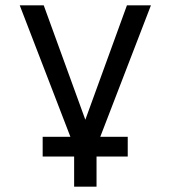

<svg xmlns="http://www.w3.org/2000/svg" viewBox="-20 -550 640 720"><path d="M140 37V-37H244L54 -530H144L300 -101L456 -530H546L356 -37H459V37H342V150H258V37Z"/></svg>

Font: Geist Mono
Style: Regular
Weight: 400
Monospace: yes
Designer: Basement.studio, Andrés Briganti, Mateo Zaragoza
Foundry: Basement.studio, Vercel, Andrés Briganti, Guido Ferreyra, Mateo Zaragoza
Version: Version 1.500; ttfautohint (v1.8.4.7-5d5b)